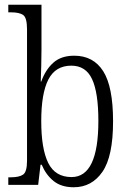

<svg xmlns="http://www.w3.org/2000/svg" viewBox="-20 -780 546 810"><path d="M291 10Q239 10 206.5 -16Q174 -42 156 -85H151L141 0H15V-32H25Q61 -32 77.5 -43.5Q94 -55 94 -102V-656Q94 -705 78 -716.5Q62 -728 26 -728H15V-760H155V-569Q155 -542 154 -502Q153 -462 152 -436H154Q172 -486 205 -515.5Q238 -545 293 -545Q374 -545 415.5 -479.5Q457 -414 457 -268Q457 -120 412 -55Q367 10 291 10ZM282 -33Q395 -33 395 -270Q395 -389 368.5 -446Q342 -503 281 -503Q214 -503 184 -444.5Q154 -386 154 -269Q154 -152 183.5 -92.5Q213 -33 282 -33Z"/></svg>

Font: Noto Serif Tamil Condensed Light
Style: Regular
Weight: 300
Width: 3
Designer: Indian Type Foundry, Tom Grace, and the Monotype Design Team
Foundry: Monotype Imaging Inc.
Version: Version 2.004; ttfautohint (v1.8.4.7-5d5b)